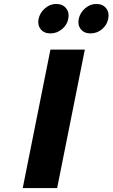

<svg xmlns="http://www.w3.org/2000/svg" viewBox="-20 -951 569 971"><path d="M235 -700H409L269 0H95ZM235 -782Q203 -782 186 -803Q169 -824 175 -855Q182 -887 207.5 -909Q233 -931 264 -931Q297 -931 314.5 -909Q332 -887 325 -855Q319 -824 293 -803Q267 -782 235 -782ZM438 -782Q406 -782 389 -803Q372 -824 378 -855Q385 -887 410.5 -909Q436 -931 467 -931Q500 -931 517 -909Q534 -887 527 -855Q521 -824 495.5 -803Q470 -782 438 -782Z"/></svg>

Font: Albert Sans Black
Style: Italic
Weight: 900
Italic angle: -11.25°
Designer: Andreas Rasmussen
Foundry: a.Foundry
Version: Version 1.025